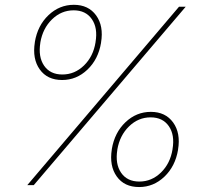

<svg xmlns="http://www.w3.org/2000/svg" viewBox="-20 -755 833 783"><path d="M547.4 7.8Q486.8 7.8 456.1 -35.4Q425.3 -78.6 436 -146V-147Q447.3 -214.4 491.7 -256.6Q536.1 -298.8 595.2 -298.8Q654.8 -298.8 686 -255.6Q717.3 -212.4 706.1 -145V-144Q694.8 -76.7 650.4 -34.4Q606 7.8 547.4 7.8ZM233.4 -428.7Q172.9 -428.7 142.1 -471.9Q111.3 -515.1 122.1 -582.5V-583.5Q133.3 -650.9 177.7 -693.1Q222.2 -735.4 281.2 -735.4Q340.8 -735.4 372.1 -692.1Q403.3 -648.9 392.1 -581.5V-580.6Q380.9 -513.2 336.4 -470.9Q292 -428.7 233.4 -428.7ZM548.3 -14.6Q598.6 -14.6 636.5 -51.5Q674.3 -88.4 683.6 -146V-147Q693.4 -204.6 668.5 -240.5Q643.6 -276.4 594.2 -276.4Q543.9 -276.4 506.1 -239.5Q468.3 -202.6 458.5 -145V-144Q449.2 -86.4 473.9 -50.5Q498.5 -14.6 548.3 -14.6ZM234.4 -451.2Q284.7 -451.2 322.5 -488Q360.4 -524.9 369.6 -582.5V-583.5Q379.4 -641.1 354.5 -677Q329.6 -712.9 280.3 -712.9Q230 -712.9 192.1 -676Q154.3 -639.2 144.5 -581.5V-580.6Q135.3 -522.9 159.9 -487.1Q184.6 -451.2 234.4 -451.2ZM91.3 0 710 -727.5H737.3L117.7 0Z"/></svg>

Font: Inter Display Thin
Style: Italic
Weight: 100
Italic angle: -9.39999°
Designer: Rasmus Andersson
Foundry: rsms
Version: Version 4.000;git-a52131595